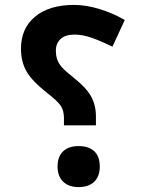

<svg xmlns="http://www.w3.org/2000/svg" viewBox="-20 -744 570 777"><path d="M238.8 -266.1Q238.8 -296.9 225.8 -315.9Q212.9 -335 172.9 -366.2Q109.9 -415.5 87.4 -454.8Q64.9 -494.1 64.9 -546.9Q64.9 -629.4 122.1 -676.8Q179.2 -724.1 279.8 -724.1Q328.1 -724.1 382.6 -707.5Q437 -690.9 484.9 -663.1L435.1 -555.2Q393.6 -575.7 354.7 -589.8Q315.9 -604 282.2 -604Q243.7 -604 224.9 -585.9Q206.1 -567.9 206.1 -540Q206.1 -518.1 211.9 -502.2Q217.8 -486.3 231 -471.4Q244.1 -456.5 279.8 -428.2Q328.6 -389.6 348.4 -354.2Q368.2 -318.8 368.2 -272.9V-236.8H238.8ZM297.9 13.2Q257.8 13.2 235.4 -9Q212.9 -31.2 212.9 -69.8Q212.9 -109.9 235.1 -131.3Q257.3 -152.8 297.9 -152.8Q339.4 -152.8 361.6 -131.8Q383.8 -110.8 383.8 -69.8Q383.8 -30.3 361.3 -8.5Q338.9 13.2 297.9 13.2Z"/></svg>

Font: Droid Arabic Kufi
Style: Bold
Weight: 700
Designer: Pascal Zoghbi
Foundry: Irfont.ir
Version: Version 1.00 February 28, 2013, initial release